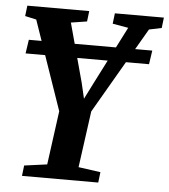

<svg xmlns="http://www.w3.org/2000/svg" viewBox="-53 -791 738 839"><g transform="rotate(5 316.0 -371.5)"><path d="M74.5 0 80 -46 180 -59.5 212 -295.5 77 -686 27.5 -697 33 -743H304.5L299 -697L229 -686L299 -428L315 -359.5L349.5 -428L480.5 -685L411.5 -697L417 -743H632L626.5 -697L571.5 -685.5L351.5 -307L317.5 -59.5L414.5 -46L409 0ZM594 -595 585 -534.5H43.5L52.5 -595Z"/></g></svg>

Font: Merriweather 24pt SemiCondensed
Style: Bold Italic
Weight: 700
Width: 4
Italic angle: -7.8°
Designer: Eben Sorkin
Foundry: Eben Sorkin
Version: Version 2.101